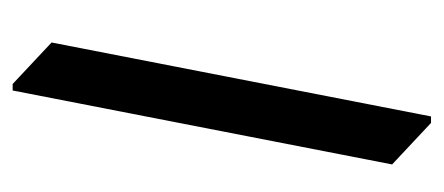

<svg xmlns="http://www.w3.org/2000/svg" viewBox="-214 -456 685 296"><g transform="rotate(90 128.0 -307.5)"><path d="M119 15H109L45 -45L159 -630H169L233 -570Z"/></g></svg>

Font: Tiro Devanagari Marathi
Style: Italic
Weight: 400
Italic angle: -11°
Designer: Devanagari: John Hudson & Fiona Ross, assisted by Paul Hanslow. Latin: John Hudson with Paul Hanslow, assisted by Kaja S
Foundry: Tiro Typeworks Ltd.
Version: Version 1.52